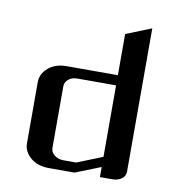

<svg xmlns="http://www.w3.org/2000/svg" viewBox="-61 -524 530 579"><g transform="rotate(10 204.0 -234.5)"><path d="M47.9 -62V-250Q47.9 -274.9 69.8 -293.9Q91.3 -312 126 -312H282.2V-438L359.9 -469.2V-30.8Q359.9 -16.6 349.1 -8.8Q337.4 0 320.8 0H282.2V-30.8L204.1 0H126Q91.3 0 69.8 -18.1Q47.9 -37.1 47.9 -62ZM126 -62Q126 -48.8 137.2 -40Q148.9 -30.8 165 -30.8H204.1L282.2 -62V-280.8H165Q147.5 -280.8 137.2 -272.5Q126 -263.7 126 -250Z"/></g></svg>

Font: Hhenum
Style: Regular
Weight: 400
Designer: T. Christopher White
Version: Version 1.0